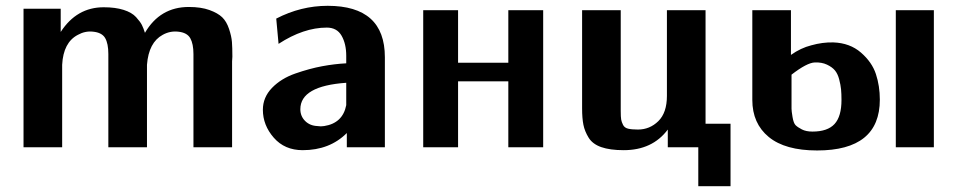

<svg xmlns="http://www.w3.org/2000/svg" viewBox="-20 -507 3296 661"><path d="M61 0V-477H189V-397Q244 -482 337 -482Q377 -482 405.5 -473Q434 -464 448.5 -448Q463 -432 468.5 -421Q474 -410 479 -394Q531 -483 630 -483Q672 -483 701 -472.5Q730 -462 745 -447.5Q760 -433 768.5 -407.5Q777 -382 778.5 -362.5Q780 -343 780 -312Q780 -309 779.5 -303.5Q779 -298 779 -296V0H646V-321Q646 -356 635 -375.5Q624 -395 593 -398Q565 -401 540 -387Q492 -361 486 -284V0H353V-321Q353 -357 342 -376Q331 -395 300 -398Q273 -401 248 -387Q198 -361 194 -284V-283V0Z M885 -129Q885 -172 916.5 -204.5Q948 -237 997 -254Q1046 -271 1089 -279Q1132 -287 1172 -289V-315Q1172 -356 1156 -384Q1140 -412 1105 -412Q1025 -412 939 -356L931 -443Q1016 -487 1108 -487Q1305 -487 1305 -310V0H1174V-49Q1115 10 1022 10Q960 10 922.5 -33Q885 -76 885 -129ZM1014 -131Q1014 -107 1030.5 -90.5Q1047 -74 1073 -73Q1084 -71 1096 -73Q1160 -83 1172 -145V-222Q1014 -211 1014 -131Z M1437 0V-472H1557V-291H1730V-472H1850V0H1730V-227H1557V0Z M2384 0H2279V-61Q2226 10 2127 10Q2080 10 2050 -0.5Q2020 -11 2006.5 -33Q1993 -55 1988.5 -77.5Q1984 -100 1984 -134V-472H2117V-125Q2117 -104 2118.5 -95.5Q2120 -87 2125 -77Q2130 -67 2142.5 -64Q2155 -61 2176 -61Q2217 -61 2246.5 -90Q2276 -119 2276 -177V-472H2409V-81H2495V134H2384Z M3064 0V-472H3195V0ZM2570 -163V-472H2703V-318Q2737 -342 2773 -351Q2812 -362 2849 -361Q2906 -359 2944 -326Q2982 -293 2995.5 -252Q3009 -211 3009 -164Q3009 11 2793 11Q2683 11 2626.5 -35.5Q2570 -82 2570 -163ZM2705 -250V-167Q2705 -140 2705 -132.5Q2705 -125 2708.5 -104Q2712 -83 2719 -76Q2726 -69 2740.5 -61.5Q2755 -54 2777 -54Q2829 -54 2853 -80Q2877 -106 2877 -163Q2877 -184 2875.5 -199.5Q2874 -215 2869 -234Q2864 -253 2854.5 -264.5Q2845 -276 2827 -284.5Q2809 -293 2785 -292Q2758 -291 2705 -250Z"/></svg>

Font: Coval
Style: ExtraBold
Weight: 800
Foundry: Context Ltd
Version: Version 001.000